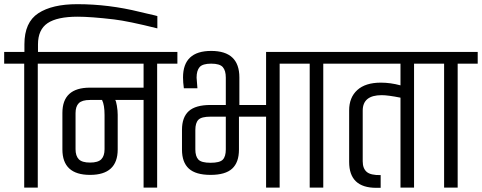

<svg xmlns="http://www.w3.org/2000/svg" viewBox="-44 -899 2309 920"><path d="M73 -650V-687Q73 -792 139.5 -835.5Q206 -879 326 -879Q477 -879 626 -842Q649 -837 660 -834Q705 -824 710 -822V-763Q570 -798 502 -806Q391 -819 328 -819Q230 -819 184 -788Q138 -757 138 -686V-650H233V-594H137V0H72V-594H-24V-650Z M387 -420Q349 -420 333.5 -404.5Q318 -389 318 -357V-184Q318 -152 333.5 -136Q349 -120 387.5 -120Q426 -120 441.5 -136Q457 -152 457 -184V-348Q457 -396 445 -420ZM644 -420H508Q512 -416 516 -392.5Q520 -369 520 -349V-183Q520 -61 387.5 -61Q255 -61 255 -183V-358Q255 -479 387 -479H644V-594H185V-650H806V-594H709V0H644Z M1038 -396V-527Q1038 -561 1023.5 -577.5Q1009 -594 968 -594Q927 -594 912.5 -577.5Q898 -561 898 -527L902 -476H837Q833 -505 833 -528Q833 -655 968 -655Q1103 -655 1103 -528V-396H1231V-650H1392V-594H1296V0H1231V-340H1101V-182Q1101 -121 1068.5 -91Q1036 -61 965 -61Q894 -61 861 -91Q828 -121 828 -182V-277Q828 -337 860.5 -366.5Q893 -396 965 -396ZM1038 -183V-340H965Q921 -340 906.5 -325Q892 -310 892 -276V-183Q892 -150 906.5 -134.5Q921 -119 965 -119Q1009 -119 1023.5 -134Q1038 -149 1038 -183Z M1440 -594H1344V-650H1601V-594H1505V0H1440Z M1629 -370Q1629 -432 1668 -467.5Q1707 -503 1781 -503Q1827 -503 1875 -490V-594H1553V-650H2036V-594H1940V0H1875V-431Q1815 -443 1785 -443Q1694 -443 1694 -369V-126Q1694 -92 1713 -75.5Q1732 -59 1780 -60V1H1759Q1629 1 1629 -123Z M2084 -594H1988V-650H2245V-594H2149V0H2084Z"/></svg>

Font: Khand
Style: Regular
Weight: 400
Designer: Devanagari: Sanchit Sawaria, Jyotish Sonowal; Latin: Satya Rajpurohit
Foundry: Indian Type Foundry
Version: Version 1.101;PS 1.0;hotconv 1.0.78;makeotf.lib2.5.61930; tt